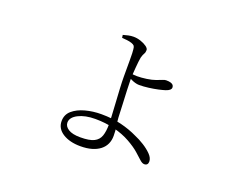

<svg xmlns="http://www.w3.org/2000/svg" viewBox="-100 -734 1200 967"><g transform="rotate(20 500.0 -251.0)"><path d="M414 -531 412 -546Q426 -550 439.5 -553Q453 -556 467 -556Q486 -556 505.5 -549.5Q525 -543 538 -533.5Q551 -524 551 -515Q551 -502 546 -494.5Q541 -487 536 -469Q534 -459 532.5 -444.5Q531 -430 529.5 -413Q528 -396 527 -378.5Q526 -361 526 -346Q526 -329 527.5 -293Q529 -257 531 -217Q533 -177 534 -147Q536 -119 539.5 -99.5Q543 -80 543 -52Q543 -28 534 -8.5Q525 11 507 25Q489 39 463 46.5Q437 54 403 54Q345 54 308 30.5Q271 7 271 -33Q271 -68 296.5 -90Q322 -112 362.5 -123Q403 -134 448 -134Q507 -134 555.5 -122Q604 -110 645 -90Q669 -80 694.5 -64Q720 -48 738 -29.5Q756 -11 756 8Q756 18 751 23.5Q746 29 736 29Q725 29 711.5 16.5Q698 4 676.5 -15Q655 -34 618 -55Q579 -77 530.5 -89Q482 -101 428 -101Q373 -101 337 -82.5Q301 -64 301 -36Q301 -16 322.5 -2Q344 12 387 12Q436 12 460 0Q484 -12 492.5 -36.5Q501 -61 501 -99Q501 -110 499.5 -140.5Q498 -171 495.5 -210.5Q493 -250 491 -287.5Q489 -325 489 -350Q489 -369 489 -392Q489 -415 489 -437Q489 -459 488.5 -475Q488 -491 487 -496Q486 -509 482 -514Q478 -519 467 -523Q455 -527 441.5 -528.5Q428 -530 414 -531ZM512 -378Q522 -377 532.5 -376Q543 -375 550 -375Q573 -375 601 -379Q629 -383 648 -390Q665 -396 676.5 -401Q688 -406 696 -406Q712 -406 721 -403Q730 -400 734 -395Q738 -390 738 -382Q738 -375 731.5 -369Q725 -363 710 -358Q698 -354 675.5 -349Q653 -344 626 -340.5Q599 -337 575 -337Q565 -337 553 -340.5Q541 -344 530.5 -349.5Q520 -355 512 -359Z"/></g></svg>

Font: Noto Serif TC
Style: Regular
Weight: 200
Designer: Ryoko NISHIZUKA 西塚涼子 (kana & ideographs); Frank Grießhammer (Latin, Greek & Cyrillic); Wenlong ZHANG 张文龙 (bopomofo); San
Foundry: Adobe
Version: Version 2.001;hotconv 1.1.0;makeotfexe 2.6.0